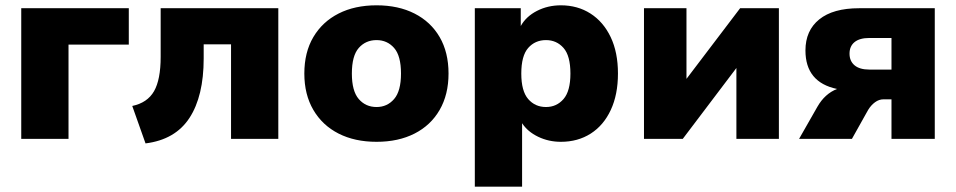

<svg xmlns="http://www.w3.org/2000/svg" viewBox="-20 -523 3600 723"><path d="M60 0V-492H465V-355H238V0Z M528 17 478 -124Q535 -136 560 -179.5Q585 -223 585 -309V-492H1028V0H850V-356H747V-303Q747 -161 693.5 -79Q640 3 528 17Z M1398 11Q1316 11 1255 -20Q1194 -51 1160 -109Q1126 -167 1126 -246Q1126 -326 1160 -383.5Q1194 -441 1255 -472Q1316 -503 1398 -503Q1480 -503 1541 -472Q1602 -441 1635.5 -383.5Q1669 -326 1669 -246Q1669 -167 1635.5 -109Q1602 -51 1541 -20Q1480 11 1398 11ZM1398 -120Q1438 -120 1464 -150Q1490 -180 1490 -246Q1490 -313 1464 -342.5Q1438 -372 1398 -372Q1357 -372 1331 -342.5Q1305 -313 1305 -246Q1305 -180 1331 -150Q1357 -120 1398 -120Z M1768 180V-492H1941V-425Q1961 -461 2002 -482Q2043 -503 2092 -503Q2155 -503 2203.5 -472Q2252 -441 2279.5 -383.5Q2307 -326 2307 -246Q2307 -167 2280 -109Q2253 -51 2204.5 -20Q2156 11 2092 11Q2046 11 2006.5 -8Q1967 -27 1946 -59V180ZM2036 -120Q2076 -120 2102 -150Q2128 -180 2128 -246Q2128 -313 2102 -342.5Q2076 -372 2036 -372Q1995 -372 1969 -342.5Q1943 -313 1943 -246Q1943 -180 1969 -150Q1995 -120 2036 -120Z M2405 0V-492H2565V-226L2767 -492H2913V0H2753V-267L2551 0Z M2989 0 3058 -121Q3086 -170 3132 -188Q3013 -213 3013 -333Q3013 -408 3065 -450Q3117 -492 3215 -492H3500V0H3337V-149H3307Q3290 -149 3275 -138Q3260 -127 3249 -109L3188 0ZM3254 -261H3337V-380H3254Q3217 -380 3198 -364.5Q3179 -349 3179 -321Q3179 -293 3198 -277Q3217 -261 3254 -261Z"/></svg>

Font: Nunito Sans Black
Style: Regular
Weight: 900
Designer: Vernon Adams
Foundry: Vernon Adams
Version: Version 3.006; ttfautohint (v1.8.3)